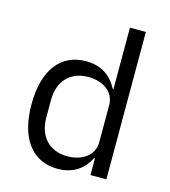

<svg xmlns="http://www.w3.org/2000/svg" viewBox="-112 -829 823 931"><g transform="rotate(15 300.0 -364.0)"><path d="M425 0H505V-740H425V-432H421C388 -496 335 -528 262 -528C135 -528 60 -429 60 -258C60 -87 135 12 262 12C335 12 388 -20 421 -84H425ZM293 -59C200 -59 146 -121 146 -214V-302C146 -395 200 -457 293 -457C365 -457 425 -419 425 -351V-165C425 -97 365 -59 293 -59Z"/></g></svg>

Font: IBM Mono
Style: Regular
Weight: 400
Monospace: yes
Designer: Mike Abbink, Paul van der Laan, Pieter van Rosmalen
Foundry: Bold Monday
Version: Version 2.3